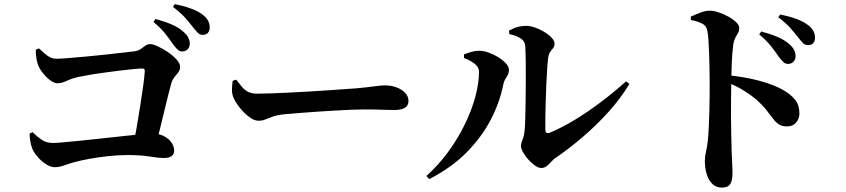

<svg xmlns="http://www.w3.org/2000/svg" viewBox="-20 -839 4020 912"><path d="M844.9 -594.4Q832.8 -594.4 822.3 -604.6Q811.8 -614.8 799.4 -632.3Q785.6 -652.8 765.1 -678.9Q744.5 -705 708.9 -734.7L718.5 -748.6Q760.9 -737.5 795.3 -722.9Q829.6 -708.3 852.5 -686.9Q868.8 -672.6 875.1 -658.8Q881.5 -645 881.5 -631Q881.5 -615.7 871.4 -605.1Q861.2 -594.4 844.9 -594.4ZM611.7 -140.2Q619.9 -180.9 628.9 -232.4Q637.8 -283.9 646.1 -336.4Q654.5 -389 660.4 -432.5Q666.4 -476 667.7 -500.7Q668.7 -513.6 656.5 -513.6Q643.5 -513.6 614 -510.9Q584.5 -508.1 547.3 -503.4Q510.1 -498.8 471.4 -493.5Q432.8 -488.3 400.8 -482.6Q368.7 -477 350.4 -473Q317.9 -465.2 295.5 -454.3Q273.1 -443.5 253.4 -443.5Q237 -443.5 217.1 -458.6Q197.2 -473.6 181.2 -495Q165.3 -516.3 159.1 -535.1Q154.7 -548.9 152.2 -567.5Q149.7 -586.2 150.1 -603.2L164.8 -609Q180.9 -595.1 193.4 -583.9Q205.9 -572.7 219.4 -566.3Q232.8 -560 249.8 -560Q266.3 -560 302.9 -563Q339.4 -566 385.8 -570.1Q432.2 -574.3 478.5 -579.4Q524.8 -584.5 561.8 -588.7Q598.9 -592.8 614.9 -594.8Q636.8 -597.5 648.7 -606.2Q660.6 -614.8 670.4 -622.1Q680.2 -629.4 693.8 -629.4Q707.1 -629.4 730.4 -618.5Q753.8 -607.6 777.9 -591.2Q802.1 -574.8 818.9 -556.1Q835.6 -537.5 835.6 -521.3Q835.6 -507.2 827.2 -495.9Q818.8 -484.7 808.6 -472.5Q798.5 -460.2 793.3 -442.4Q786.7 -416.9 777.7 -382.2Q768.8 -347.6 759.3 -307Q749.7 -266.5 739.2 -224Q728.6 -181.5 717.7 -140.2ZM240.9 -44.7Q221.2 -44.7 199.1 -58.7Q177 -72.8 159.4 -93.2Q141.7 -113.6 133.5 -132.4Q126.8 -149.9 123.5 -171.2Q120.2 -192.4 121.1 -204.8L134.8 -211Q157.1 -189.1 178.9 -174.5Q200.8 -159.9 231.7 -159.9Q246.8 -159.9 283.4 -163.2Q320 -166.4 369.1 -171.5Q418.3 -176.6 471 -182.3Q523.7 -188 570.8 -193.1Q617.9 -198.2 651.3 -201.5Q684.6 -204.7 694.1 -204.7Q731.2 -206.1 756.2 -193.7Q781.2 -181.3 794.3 -162.3Q807.3 -143.4 807.3 -123.4Q807.3 -106.9 795.5 -97.8Q783.6 -88.6 759.2 -88.6Q732.4 -88.6 690.5 -95.6Q648.6 -102.5 586.6 -102.5Q538.6 -102.5 490.5 -97Q442.4 -91.6 403 -84.2Q363.5 -76.9 338.8 -70.2Q316.6 -64.5 300.3 -58.6Q284 -52.7 270 -48.7Q256 -44.7 240.9 -44.7ZM943.2 -673.4Q928.3 -673.4 918.1 -684.5Q907.9 -695.5 893.1 -714.2Q879.4 -732 860.3 -753.9Q841.1 -775.8 801.5 -806.3L810.4 -819.4Q853.2 -810.7 886.8 -798.5Q920.4 -786.3 940.8 -770.6Q960.3 -756.5 968.2 -741.1Q976.1 -725.8 976.1 -708.6Q976.1 -692.5 967.5 -683Q958.8 -673.4 943.2 -673.4Z M1207.4 -265.5Q1187.6 -265.5 1163.3 -283.7Q1138.9 -301.9 1118.1 -328.2Q1097.3 -354.6 1087.6 -378.8Q1081.2 -396.2 1081.9 -416.6Q1082.7 -436.9 1085.1 -455L1102 -460.6Q1116.8 -440.9 1129.6 -425.9Q1142.4 -410.9 1159.3 -402.5Q1176.2 -394.1 1202.2 -394.1Q1229 -394.1 1269.7 -395.6Q1310.3 -397.1 1357.9 -399.4Q1405.5 -401.6 1454.2 -404.6Q1502.9 -407.6 1546.8 -410.6Q1590.6 -413.6 1623.5 -416.1Q1656.5 -418.6 1671.6 -419.4Q1721.6 -423.8 1755.7 -428.7Q1789.9 -433.5 1808.2 -433.5Q1838.5 -433.5 1863.9 -423.8Q1889.3 -414.1 1904.8 -397.6Q1920.3 -381.1 1920.3 -359.1Q1920.3 -337.5 1903 -326.9Q1885.7 -316.4 1853.9 -316.4Q1824.6 -316.4 1793.1 -317.8Q1761.7 -319.2 1708.5 -319.2Q1685.7 -319.2 1648.3 -317.7Q1610.9 -316.2 1565.7 -313.5Q1520.6 -310.9 1476 -307.8Q1431.5 -304.6 1393.3 -301.6Q1355.1 -298.6 1332.4 -296.4Q1296.4 -292.6 1276.1 -285.3Q1255.7 -278.1 1241 -271.8Q1226.2 -265.5 1207.4 -265.5Z M2551.5 -41.1Q2537.4 -41.1 2520.7 -52.9Q2503.9 -64.8 2489 -81.8Q2474.1 -98.8 2464.3 -116.1Q2454.6 -133.4 2454.6 -144.5Q2454.6 -155.7 2458.2 -165.2Q2461.8 -174.7 2466 -187.5Q2470.2 -200.3 2471.9 -219.5Q2473.7 -233.9 2474.8 -269.9Q2475.9 -305.8 2476.6 -353.7Q2477.2 -401.5 2477.5 -451.9Q2477.8 -502.2 2477.3 -546.9Q2476.8 -591.6 2474.8 -620.6Q2473.8 -642.2 2454.3 -655.9Q2434.8 -669.6 2399.1 -677.1L2397.9 -693.6Q2422.2 -706.6 2440.4 -711.4Q2458.6 -716.2 2478.8 -716.2Q2499.1 -716.2 2522.4 -707.9Q2545.7 -699.6 2566.7 -686.6Q2587.8 -673.7 2600.9 -659.3Q2614.1 -645 2614.1 -632.6Q2614.1 -619.7 2607.8 -611.4Q2601.4 -603.1 2593.9 -593Q2586.3 -582.8 2583.9 -564.4Q2581.4 -547.3 2579.2 -513.9Q2577 -480.5 2575.1 -439.9Q2573.2 -399.2 2572.1 -357.4Q2571 -315.7 2570.3 -280.6Q2569.7 -245.4 2570.4 -223.9Q2570.4 -199.9 2592.9 -209.2Q2648.5 -232.3 2710.6 -269.9Q2772.6 -307.5 2835 -354.8Q2897.4 -402 2954 -452.7L2969.7 -440.3Q2928.2 -371.4 2870.1 -307.1Q2812 -242.8 2747.5 -187.8Q2683 -132.7 2620.7 -90.3Q2609.4 -82.9 2598.9 -71.2Q2588.3 -59.5 2577 -50.3Q2565.6 -41.1 2551.5 -41.1ZM2005.5 -3.2Q2062.9 -54.7 2109 -117.7Q2155 -180.7 2187.7 -247.9Q2220.4 -315.1 2237.8 -379.5Q2255.2 -443.9 2255.2 -498.3Q2255.2 -514.8 2244.6 -526.7Q2234 -538.6 2217.7 -547.7Q2201.3 -556.8 2184 -563.7V-580.8Q2201.1 -587.2 2220.2 -592.7Q2239.3 -598.2 2261.1 -597.7Q2278.2 -597.4 2301.3 -589.1Q2324.5 -580.8 2346.6 -567.3Q2368.6 -553.7 2383 -538.1Q2397.4 -522.5 2397.4 -507.4Q2397.4 -488.3 2386.1 -472.7Q2374.7 -457.1 2370.7 -437.6Q2354 -352.9 2310.8 -270Q2267.7 -187.1 2195.7 -114.5Q2123.7 -41.8 2018.7 11.8Z M3722.5 -535.3Q3709.8 -535.3 3699.4 -545.6Q3689 -555.9 3676.4 -573.4Q3662.6 -593.9 3642.2 -619.8Q3621.8 -645.8 3586.1 -675.8L3596 -689.5Q3638.1 -678.3 3672.5 -663.9Q3706.9 -649.4 3729.8 -628.6Q3746.1 -614.5 3752.6 -600.3Q3759 -586.1 3759 -571.6Q3759 -556.5 3748.9 -545.9Q3738.8 -535.3 3722.5 -535.3ZM3408.5 52.1Q3382.6 52.1 3364.6 35.4Q3346.6 18.8 3337.4 -10.1Q3328.1 -38.9 3328.1 -75.6Q3328.1 -95.7 3333.1 -116.2Q3338.1 -136.7 3341.9 -169.5Q3344.9 -197.5 3346.7 -234.3Q3348.6 -271.1 3349.4 -309.7Q3350.3 -348.4 3350.7 -382.4Q3351 -416.5 3351 -438.7Q3351 -470.2 3350.3 -507.1Q3349.6 -543.9 3348.5 -579.8Q3347.4 -615.7 3345.4 -645.5Q3343.5 -675.4 3340 -692.2Q3335.4 -717.4 3314 -727.6Q3292.6 -737.9 3262 -744.1L3261 -759.8Q3282.7 -769.8 3306.3 -779Q3330 -788.2 3351.7 -788.2Q3370.4 -788.2 3394.1 -780.1Q3417.9 -772.1 3440.4 -759.7Q3462.8 -747.3 3477.1 -733.2Q3491.3 -719.1 3491.3 -706.7Q3491.3 -692.1 3485.5 -682Q3479.7 -671.9 3473.3 -660.8Q3467 -649.6 3463.5 -630.7Q3460.5 -608.5 3458.3 -579.8Q3456.1 -551.1 3455.2 -518Q3454.4 -484.9 3453.6 -450.1Q3452.9 -409.4 3452.4 -365.6Q3451.9 -321.8 3452.3 -277.9Q3452.6 -234 3453.6 -193.8Q3454.5 -153.6 3455.3 -119.7Q3456.7 -81.4 3458.1 -56.3Q3459.5 -31.1 3459.5 -20.8Q3459.5 18.2 3448.6 35.2Q3437.7 52.1 3408.5 52.1ZM3718.6 -238.5Q3694.8 -238.5 3680 -248.1Q3665.2 -257.8 3652.1 -275Q3638.9 -292.3 3621 -315.4Q3603.2 -338.6 3574.4 -364.8Q3547.8 -387.1 3514.4 -407.9Q3481 -428.7 3431.3 -449.9V-481.7Q3513.5 -475.1 3586.5 -455.5Q3659.5 -435.9 3704.5 -408.9Q3737.3 -389.4 3757.2 -364.6Q3777.1 -339.8 3777.1 -299.8Q3777.1 -275.4 3761.7 -257Q3746.4 -238.5 3718.6 -238.5ZM3818.4 -624.5Q3803.7 -624.5 3793.2 -635.4Q3782.7 -646.3 3767.9 -665.3Q3754.3 -682.9 3735.2 -704.7Q3716.2 -726.6 3676.9 -757.1L3685.8 -770Q3728.6 -761.6 3762.1 -749.4Q3795.5 -737.1 3816.1 -721.4Q3835.4 -707.6 3843.3 -692.1Q3851.2 -676.6 3851.2 -659.4Q3851.2 -643.3 3842.6 -633.9Q3833.9 -624.5 3818.4 -624.5Z"/></svg>

Font: Noto Serif HK ExtraLight
Style: Regular
Weight: 200
Designer: Ryoko NISHIZUKA 西塚涼子 (kana & ideographs); Frank Grießhammer (Latin, Greek & Cyrillic); Wenlong ZHANG 张文龙 (bopomofo); San
Foundry: Adobe
Version: Version 2.002-H1;hotconv 1.1.0;makeotfexe 2.6.0